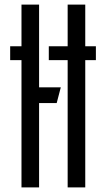

<svg xmlns="http://www.w3.org/2000/svg" viewBox="-20 -820 484 840"><path d="M74 0V-557H24.5V-617.5H74V-800H151V-438H246L228 -369H151V0ZM276 0V-557H193.5V-617.5H276V-800H353V-617.5H399.5V-557H353V0Z"/></svg>

Font: Big Shoulders Stencil Display Medium
Style: Regular
Weight: 500
Designer: Patric King
Foundry: XO Type Co
Version: Version 1.000